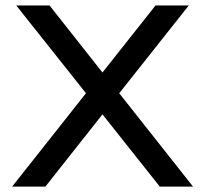

<svg xmlns="http://www.w3.org/2000/svg" viewBox="-20 -690 759 710"><path d="M40 -669.9H163.1L358.9 -421.9L555.2 -669.9H678.2L420.9 -345.2L693.8 0H570.8L358.9 -267.1L147.9 0H24.9L297.9 -345.2Z"/></svg>

Font: LT Wave
Style: Regular
Weight: 400
Designer: Daniel Lyons
Version: Version 2.5 (Glyphs App)